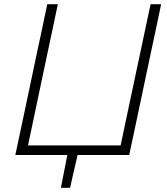

<svg xmlns="http://www.w3.org/2000/svg" viewBox="-20 -733 788 908"><path d="M52.5 0Q65 -59.5 77 -115.5Q89 -171.5 103 -237.5L152.5 -472.5Q167 -540 179 -596.5Q191 -653 203.5 -713H253.5Q241 -653 229 -596.5Q217 -540 202.5 -472L154.5 -245Q143 -189.5 132.8 -141.8Q122.5 -94 112.5 -45.5H550.5Q560.5 -94 570.8 -141.8Q581 -189.5 592.5 -244.5L641 -472.5Q655.5 -540 667.5 -597.2Q679.5 -654.5 692 -713H742Q730 -654.5 717.8 -597.2Q705.5 -540 691 -472L641.5 -237.5Q627.5 -171.5 615.8 -116Q604 -60.5 591 0H347Q338 38.5 329 77.5Q320 116.5 311.5 155H268Q275.5 116 283.2 77.5Q291 39 298.5 0Z"/></svg>

Font: Commissioner ExtraLight
Style: Italic
Weight: 200
Italic angle: -12°
Designer: Kostas Bartsokas
Foundry: Kostas Bartsokas
Version: Version 1.000; ttfautohint (v1.8.3)